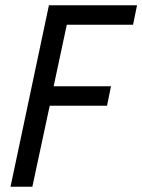

<svg xmlns="http://www.w3.org/2000/svg" viewBox="-20 -710 541 730"><path d="M166 -690H501L486 -616H234L184 -382H402L387 -308H169L103 0H20Z"/></svg>

Font: Decalotype
Style: Italic
Weight: 400
Italic angle: -12°
Designer: Alfredo Marco Pradil
Foundry: Alfredo Marco Pradil
Version: Version 1.0